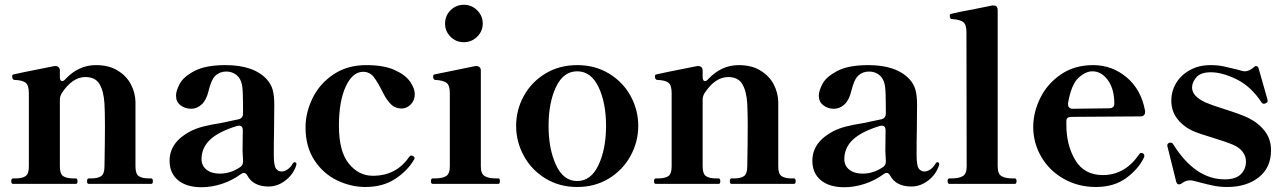

<svg xmlns="http://www.w3.org/2000/svg" viewBox="-20 -771 5382 805"><path d="M614 -23Q621 -23 621 -11Q621 0 614 0H352Q345 0 345 -11Q345 -23 352 -23H363Q390 -23 404 -32.5Q418 -42 418 -73Q420 -172 420 -246Q420 -298 418 -336Q415 -388 397.5 -418Q380 -448 338 -448Q283 -448 238 -379Q231 -366 231 -353V-73Q231 -42 245 -32.5Q259 -23 287 -23H298Q305 -23 305 -11Q305 0 298 0H35Q27 0 27 -11Q27 -23 35 -23H45Q73 -23 87 -32.5Q101 -42 101 -73V-381Q101 -414 87 -424.5Q73 -435 40 -436Q31 -437 31 -452Q31 -458 37 -459Q46 -462 208 -494H213Q221 -494 226 -489Q231 -484 231 -475V-448Q231 -440 233.5 -435.5Q236 -431 240 -431Q248 -431 255 -440Q310 -498 382 -498Q436 -498 473 -475.5Q510 -453 528.5 -418Q547 -383 548 -344V-73Q548 -42 562 -32.5Q576 -23 604 -23Z M1223 -83 1222 -78Q1210 -40 1177 -14.5Q1144 11 1106 11Q1042 11 1017 -35Q1011 -46 1003 -46Q996 -46 990 -41Q953 -14 910 0Q867 14 825 14Q762 14 726.5 -15.5Q691 -45 691 -97Q691 -175 779 -221Q803 -233 832 -240.5Q861 -248 905 -255L981 -271Q999 -276 999 -295V-321Q999 -382 996 -406.5Q993 -431 981 -447Q961 -471 928 -471Q903 -471 884.5 -455Q866 -439 854 -388Q845 -351 825.5 -333Q806 -315 781 -315Q756 -315 737 -329.5Q718 -344 718 -370Q718 -390 733.5 -419.5Q749 -449 795.5 -473.5Q842 -498 926 -498Q1044 -498 1099 -438Q1117 -418 1123.5 -393.5Q1130 -369 1130 -333L1129 -223Q1128 -190 1128 -121Q1128 -77 1137 -64.5Q1146 -52 1161 -52Q1173 -52 1185.5 -60.5Q1198 -69 1208 -86Q1211 -91 1215 -91Q1218 -91 1220.5 -89Q1223 -87 1223 -83ZM988 -71Q999 -79 999 -93Q999 -109 998 -117L997 -140L998 -225Q998 -244 982 -244Q977 -244 974 -243Q896 -219 860.5 -185Q825 -151 825 -104Q825 -76 846 -59.5Q867 -43 902 -43Q947 -43 988 -71Z M1261 -237Q1261 -299 1290.5 -359.5Q1320 -420 1378 -459Q1436 -498 1516 -498Q1589 -498 1634.5 -477.5Q1680 -457 1699.5 -428.5Q1719 -400 1719 -377Q1719 -350 1702 -333Q1685 -316 1664 -316Q1638 -316 1620.5 -332.5Q1603 -349 1588 -378Q1565 -425 1547.5 -447.5Q1530 -470 1503 -470Q1458 -470 1429.5 -408Q1401 -346 1401 -244Q1401 -136 1442.5 -85Q1484 -34 1543 -34Q1642 -34 1696 -114Q1700 -119 1704 -119Q1707 -119 1711 -117Q1718 -114 1718 -108Q1718 -104 1716 -102Q1689 -55 1637 -21Q1585 13 1512 13Q1451 13 1393 -15Q1335 -43 1298 -99.5Q1261 -156 1261 -237Z M1846 -672Q1846 -705 1869 -728Q1892 -751 1925 -751Q1957 -751 1980.5 -728Q2004 -705 2004 -672Q2004 -640 1980.5 -617Q1957 -594 1925 -594Q1892 -594 1869 -617Q1846 -640 1846 -672ZM1794 0Q1787 0 1787 -12Q1787 -23 1794 -23H1805Q1834 -23 1850 -32.5Q1866 -42 1866 -73V-381Q1866 -413 1852.5 -423.5Q1839 -434 1805 -436Q1796 -436 1796 -451Q1796 -458 1802 -459L1973 -494H1978Q1986 -494 1991 -489Q1996 -484 1996 -475V-73Q1996 -42 2012.5 -32.5Q2029 -23 2058 -23H2069Q2076 -23 2076 -12Q2076 0 2069 0Z M2144 -243Q2144 -310 2176 -368.5Q2208 -427 2266.5 -462.5Q2325 -498 2400 -498Q2475 -498 2533.5 -462.5Q2592 -427 2624 -368.5Q2656 -310 2656 -243Q2656 -177 2624 -118Q2592 -59 2533.5 -23Q2475 13 2400 13Q2325 13 2266.5 -23Q2208 -59 2176 -118Q2144 -177 2144 -243ZM2521 -243Q2521 -340 2489.5 -406Q2458 -472 2400 -472Q2342 -472 2311 -406Q2280 -340 2280 -243Q2280 -147 2311 -79.5Q2342 -12 2400 -12Q2458 -12 2489.5 -79.5Q2521 -147 2521 -243Z M3309 -23Q3316 -23 3316 -11Q3316 0 3309 0H3047Q3040 0 3040 -11Q3040 -23 3047 -23H3058Q3085 -23 3099 -32.5Q3113 -42 3113 -73Q3115 -172 3115 -246Q3115 -298 3113 -336Q3110 -388 3092.5 -418Q3075 -448 3033 -448Q2978 -448 2933 -379Q2926 -366 2926 -353V-73Q2926 -42 2940 -32.5Q2954 -23 2982 -23H2993Q3000 -23 3000 -11Q3000 0 2993 0H2730Q2722 0 2722 -11Q2722 -23 2730 -23H2740Q2768 -23 2782 -32.5Q2796 -42 2796 -73V-381Q2796 -414 2782 -424.5Q2768 -435 2735 -436Q2726 -437 2726 -452Q2726 -458 2732 -459Q2741 -462 2903 -494H2908Q2916 -494 2921 -489Q2926 -484 2926 -475V-448Q2926 -440 2928.5 -435.5Q2931 -431 2935 -431Q2943 -431 2950 -440Q3005 -498 3077 -498Q3131 -498 3168 -475.5Q3205 -453 3223.5 -418Q3242 -383 3243 -344V-73Q3243 -42 3257 -32.5Q3271 -23 3299 -23Z M3918 -83 3917 -78Q3905 -40 3872 -14.5Q3839 11 3801 11Q3737 11 3712 -35Q3706 -46 3698 -46Q3691 -46 3685 -41Q3648 -14 3605 0Q3562 14 3520 14Q3457 14 3421.5 -15.5Q3386 -45 3386 -97Q3386 -175 3474 -221Q3498 -233 3527 -240.5Q3556 -248 3600 -255L3676 -271Q3694 -276 3694 -295V-321Q3694 -382 3691 -406.5Q3688 -431 3676 -447Q3656 -471 3623 -471Q3598 -471 3579.5 -455Q3561 -439 3549 -388Q3540 -351 3520.5 -333Q3501 -315 3476 -315Q3451 -315 3432 -329.5Q3413 -344 3413 -370Q3413 -390 3428.5 -419.5Q3444 -449 3490.5 -473.5Q3537 -498 3621 -498Q3739 -498 3794 -438Q3812 -418 3818.5 -393.5Q3825 -369 3825 -333L3824 -223Q3823 -190 3823 -121Q3823 -77 3832 -64.5Q3841 -52 3856 -52Q3868 -52 3880.5 -60.5Q3893 -69 3903 -86Q3906 -91 3910 -91Q3913 -91 3915.5 -89Q3918 -87 3918 -83ZM3683 -71Q3694 -79 3694 -93Q3694 -109 3693 -117L3692 -140L3693 -225Q3693 -244 3677 -244Q3672 -244 3669 -243Q3591 -219 3555.5 -185Q3520 -151 3520 -104Q3520 -76 3541 -59.5Q3562 -43 3597 -43Q3642 -43 3683 -71Z M3961 0Q3953 0 3953 -12Q3953 -23 3961 -23H3971Q4000 -23 4016.5 -32.5Q4033 -42 4033 -73L4032 -636Q4032 -668 4018.5 -678.5Q4005 -689 3972 -691Q3966 -691 3964 -696Q3962 -701 3962 -706Q3962 -712 3968 -713Q3985 -718 4071 -734L4140 -748H4145Q4163 -748 4163 -729V-73Q4163 -42 4179 -32.5Q4195 -23 4224 -23H4235Q4242 -23 4242 -12Q4242 0 4235 0Z M4778 -118 4777 -112Q4754 -63 4702.5 -25Q4651 13 4575 13Q4500 13 4439.5 -21.5Q4379 -56 4345.5 -114Q4312 -172 4312 -239Q4312 -300 4341.5 -360Q4371 -420 4428 -459Q4485 -498 4563 -498Q4643 -498 4704 -446.5Q4765 -395 4781 -306V-302Q4781 -283 4761 -283L4472 -281Q4451 -281 4451 -264V-247Q4451 -162 4488.5 -99.5Q4526 -37 4604 -37Q4697 -37 4757 -125Q4760 -130 4766 -130Q4768 -130 4772 -128Q4778 -124 4778 -118ZM4458 -339V-335Q4458 -315 4478 -315L4631 -317Q4641 -317 4646.5 -322Q4652 -327 4652 -336Q4652 -398 4625 -435Q4598 -472 4560 -472Q4532 -472 4502 -445Q4472 -418 4458 -339Z M4923 2Q4914 2 4911 -11L4875 -156L4874 -161Q4874 -169 4882 -172Q4884 -173 4888 -173Q4895 -173 4899 -166Q4991 -19 5115 -19Q5161 -19 5182.5 -40.5Q5204 -62 5204 -94Q5204 -116 5190 -134.5Q5176 -153 5150 -164Q5119 -177 5060 -195Q5036 -202 5012.5 -210Q4989 -218 4975 -225Q4937 -244 4914 -275.5Q4891 -307 4891 -349Q4891 -389 4911.5 -423Q4932 -457 4969.5 -477.5Q5007 -498 5055 -498Q5085 -498 5109 -493Q5133 -488 5169 -479Q5192 -472 5198 -472Q5216 -472 5233 -486Q5241 -494 5247 -494Q5255 -494 5258 -481L5294 -354L5295 -348Q5295 -342 5287 -338Q5283 -336 5279 -336Q5273 -336 5269 -342Q5225 -409 5164.5 -438.5Q5104 -468 5057 -468Q5014 -468 4996 -447Q4978 -426 4978 -404Q4978 -368 5033 -342Q5058 -331 5106 -316Q5182 -292 5213 -277Q5256 -256 5282.5 -222Q5309 -188 5309 -141Q5309 -68 5257.5 -27.5Q5206 13 5125 13Q5096 13 5070.5 8Q5045 3 5011 -6Q4980 -15 4970 -15Q4953 -15 4937 -4Q4930 2 4923 2Z"/></svg>

Font: Shippori Mincho B1 ExtraBold
Style: Regular
Weight: 800
Designer: FONTDASU
Foundry: FONTDASU / Google Inc. / but / Adobe
Version: Version 3.110; ttfautohint (v1.8.3)